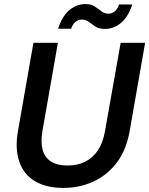

<svg xmlns="http://www.w3.org/2000/svg" viewBox="-20 -910 732 942"><path d="M291 12Q207 12 151.5 -21Q96 -54 74.5 -117Q53 -180 68 -266L144 -700H264L188 -266Q179 -214 189 -176Q199 -138 229.5 -118Q260 -98 312 -98Q360 -98 397.5 -116.5Q435 -135 460 -172Q485 -209 495 -266L572 -700H692L616 -266Q599 -171 551 -109.5Q503 -48 435.5 -18Q368 12 291 12ZM265 -769Q285 -831 320.5 -860.5Q356 -890 399 -890Q427 -890 444.5 -878.5Q462 -867 477 -855Q492 -843 513 -843Q529 -843 543 -854.5Q557 -866 564 -888H629Q609 -827 573.5 -797.5Q538 -768 494 -768Q466 -768 448.5 -779.5Q431 -791 416 -802.5Q401 -814 381 -814Q364 -814 350.5 -803Q337 -792 329 -769Z"/></svg>

Font: DM Sans 20pt SemiBold
Style: Italic
Weight: 600
Italic angle: -10°
Version: Version 4.004;gftools[0.9.30]